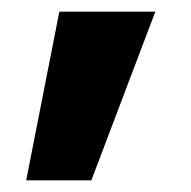

<svg xmlns="http://www.w3.org/2000/svg" viewBox="-20 -180 328 330"><path d="M82 -160H247L137 130H25Z"/></svg>

Font: Albert Sans Black
Style: Regular
Weight: 900
Designer: Andreas Rasmussen
Foundry: a.Foundry
Version: Version 1.025